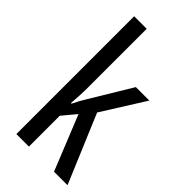

<svg xmlns="http://www.w3.org/2000/svg" viewBox="-239 -818 876 876"><g transform="rotate(45 199.5 -380.0)"><path d="M146 -383Q146 -355 144.5 -328.5Q143 -302 141 -276H145Q153 -293 161.5 -308.5Q170 -324 179 -338L299 -537H386L256 -330L395 0H308L201 -265L146 -199V0H65V-760H146Z"/></g></svg>

Font: Noto Sans Malayalam ExtraCondensed
Style: Regular
Weight: 400
Width: 2
Designer: Jelle Bosma - Monotype Design Team
Foundry: Monotype Imaging Inc.
Version: Version 2.104; ttfautohint (v1.8.4.7-5d5b)